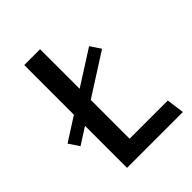

<svg xmlns="http://www.w3.org/2000/svg" viewBox="-197 -728 828 828"><g transform="rotate(-45 217.0 -313.5)"><path d="M92.8 0V-256.3L17.1 -208L-14.6 -255.4L92.8 -324.2V-627H189.5V-385.7L348.1 -486.8L379.9 -439.5L189.5 -317.9V-81.1H422.4L433.6 0Z"/></g></svg>

Font: Anaheim SemiBold
Style: Regular
Weight: 600
Version: Version 2.001